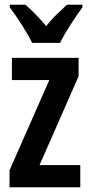

<svg xmlns="http://www.w3.org/2000/svg" viewBox="-20 -786 376 806"><path d="M115 -606H232C253 -649 296 -715 326 -755V-766H261C232 -738 204 -716 174 -676C145 -712 110 -746 87 -766H21V-755C53 -713 96 -646 115 -606ZM317 0V-93H146L310 -466V-543H30V-450H187L20 -71V0Z"/></svg>

Font: Noto Sans Gujarati ExtraCondensed SemiBold
Style: Regular
Weight: 600
Width: 2
Designer: Jelle Bosma - Monotype Design Team, Universal Thirst
Foundry: Monotype Imaging Inc.
Version: Version 2.106